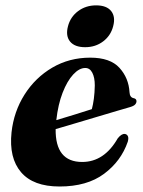

<svg xmlns="http://www.w3.org/2000/svg" viewBox="-20 -684 532 716"><path d="M456.5 -155.5Q431.5 -83 368 -35.8Q304.5 11.5 202 11.5Q104 11.5 58.5 -41.8Q13 -95 23 -190.5Q31.5 -268 71.5 -331.2Q111.5 -394.5 175 -431.8Q238.5 -469 316.5 -469Q391 -469 425.5 -431Q460 -393 463 -340Q464 -321 478 -318Q489 -316 489 -306.5Q489 -300 483.8 -294.2Q478.5 -288.5 464.5 -284.5Q448.5 -280 416.5 -270.5Q384.5 -261 344.2 -249Q304 -237 263 -224.8Q222 -212.5 187.5 -202.5Q186 -80 286.5 -80Q368.5 -80 419 -168Q433 -185.5 445 -184.5Q452.5 -184 456.5 -177Q460.5 -170 456.5 -155.5ZM298 -430.5Q275.5 -430.5 253 -406.2Q230.5 -382 213.5 -338.2Q196.5 -294.5 190 -236Q223.5 -246 259.8 -257.2Q296 -268.5 322.5 -277Q327 -293.5 330 -315.8Q333 -338 333.5 -365.5Q333.5 -395 324.2 -412.8Q315 -430.5 298 -430.5ZM297.5 -508Q258.5 -508 241.2 -529.2Q224 -550.5 233.5 -586Q242.5 -621 271.2 -642.5Q300 -664 338.5 -664Q377.5 -664 394.5 -642.8Q411.5 -621.5 402 -586Q393 -551 364.5 -529.5Q336 -508 297.5 -508Z"/></svg>

Font: Fraunces 72pt S000
Style: Bold Italic
Weight: 700
Italic angle: -16°
Version: Version 1.000; ttfautohint (v1.8.3)